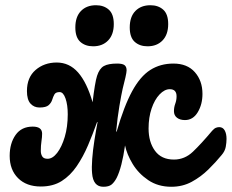

<svg xmlns="http://www.w3.org/2000/svg" viewBox="-20 -709 886 734"><path d="M818 -223Q832 -223 839 -210.5Q846 -198 846 -178Q846 -164 843 -147.5Q840 -131 827 -116Q805 -89 776.5 -61Q748 -33 713 -14Q678 5 635 5Q584 5 546.5 -20.5Q509 -46 487 -82.5Q465 -119 458 -153Q446 -69 426 -29Q417 -12 406.5 -3.5Q396 5 375 5Q336 5 332 -47Q330 -68 332.5 -101.5Q335 -135 341 -173Q347 -211 353 -242H351Q335 -197 316.5 -153.5Q298 -110 273.5 -74Q249 -38 216 -17Q183 4 136 4Q81 4 49 -28Q17 -60 17 -113Q17 -161 39.5 -193Q62 -225 105 -225Q141 -225 141 -198Q141 -185 138.5 -169Q136 -153 136 -132Q136 -120 141.5 -111Q147 -102 162 -102Q181 -102 198.5 -124.5Q216 -147 227.5 -185.5Q239 -224 239 -272Q239 -308 230.5 -332.5Q222 -357 208 -357Q193 -357 188 -348Q183 -339 179.5 -327.5Q176 -316 166 -307Q156 -298 131 -298Q110 -298 96.5 -313Q83 -328 83 -361Q83 -413 116 -441.5Q149 -470 197 -470Q245 -470 278.5 -432Q312 -394 334 -318Q338 -353 342.5 -380Q347 -407 351 -419Q360 -447 377 -456.5Q394 -466 428 -466Q448 -466 456 -460Q464 -454 464 -440Q464 -433 459.5 -413Q455 -393 449 -370Q444 -348 436.5 -304Q429 -260 424 -206H426Q454 -303 485 -360Q516 -417 554.5 -441.5Q593 -466 643 -466Q696 -466 725 -433Q754 -400 754 -350Q754 -310 736 -280Q718 -250 687 -250Q668 -250 656.5 -259Q645 -268 645 -284Q645 -299 650 -312.5Q655 -326 655 -341Q655 -368 629 -368Q609 -368 590 -348Q571 -328 559.5 -294Q548 -260 548 -218Q548 -166 572.5 -132.5Q597 -99 645 -99Q686 -99 717.5 -129Q749 -159 791 -209Q799 -218 805.5 -220.5Q812 -223 818 -223ZM544 -532Q514 -532 495 -549Q476 -566 476 -604Q476 -645 497.5 -667Q519 -689 555 -689Q585 -689 604 -672Q623 -655 623 -617Q623 -577 601.5 -554.5Q580 -532 544 -532ZM336 -532Q306 -532 287 -549Q268 -566 268 -604Q268 -645 289.5 -667Q311 -689 347 -689Q377 -689 396 -672Q415 -655 415 -617Q415 -577 393.5 -554.5Q372 -532 336 -532Z"/></svg>

Font: Pacifico
Style: Regular
Weight: 400
Designer: Vernon Adams
Foundry: Vernon Adams
Version: Version 3.010; ttfautohint (v1.8.4.7-5d5b)